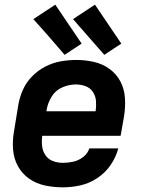

<svg xmlns="http://www.w3.org/2000/svg" viewBox="-20 -795 616 823"><path d="M250 8Q287 8 325 -0.5Q363 -9 397 -31.5Q431 -54 454 -87.5Q477 -121 487 -159H363Q356 -137 336.5 -122Q317 -107 294.5 -102Q272 -97 250 -97Q227 -97 207 -104.5Q187 -112 175 -129.5Q163 -147 160.5 -168.5Q158 -190 161 -213H497L512 -298Q518 -337 515.5 -375.5Q513 -414 496 -446Q479 -478 449.5 -499.5Q420 -521 383 -529.5Q346 -538 307 -538Q274 -538 240 -532Q206 -526 174 -509.5Q142 -493 116.5 -466.5Q91 -440 77 -407.5Q63 -375 58 -342L40 -232Q33 -193 36 -154Q39 -115 57 -82.5Q75 -50 105 -29Q135 -8 172.5 0Q210 8 250 8ZM179 -318 180 -325Q185 -354 201.5 -381Q218 -408 247 -420.5Q276 -433 305 -433Q327 -433 347 -425.5Q367 -418 378.5 -400.5Q390 -383 391.5 -361.5Q393 -340 390 -318ZM427 -560 500 -608 387 -775 293 -713ZM257 -560 330 -608 217 -775 123 -713 181 -648Z"/></svg>

Font: Iosevka Sparkle Oblique
Style: Bold
Weight: 700
Italic angle: -9°
Designer: Belleve Invis
Foundry: Belleve Invis
Version: Version 4.5.0; ttfautohint (v1.8.3)